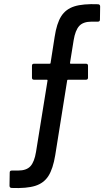

<svg xmlns="http://www.w3.org/2000/svg" viewBox="-20 -725 548 949"><path d="M465 -704Q475 -703 475 -693L474 -628Q474 -618 464 -618H433Q391 -618 371.5 -596.5Q352 -575 344 -526L326 -414Q326 -410 329 -410H405Q415 -410 415 -400V-341Q415 -331 405 -331H317Q312 -331 312 -327L253 42Q242 109 219.5 144.5Q197 180 154.5 193.5Q112 207 37 204Q27 203 27 193L28 128Q28 118 38 118H69Q111 118 130.5 96.5Q150 75 158 26L215 -327Q215 -331 212 -331H148Q138 -331 138 -341V-400Q138 -410 148 -410H225Q230 -410 230 -414L250 -542Q260 -609 282.5 -644.5Q305 -680 347.5 -693.5Q390 -707 465 -704Z"/></svg>

Font: Barlow Semi Condensed Medium
Style: Regular
Weight: 500
Width: 4
Designer: Jeremy Tribby
Foundry: Tribby Type
Version: Version 1.422; ttfautohint (v1.8)